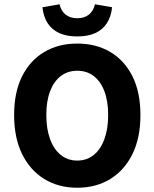

<svg xmlns="http://www.w3.org/2000/svg" viewBox="-20 -868 724 900"><path d="M342 12Q254.2 12 187.6 -28.9Q120.9 -69.9 83.5 -146.1Q46.2 -222.3 46.2 -328.9Q46.2 -435.4 83.5 -510.2Q120.9 -584.9 187.6 -624.3Q254.2 -663.8 342 -663.8Q430.3 -663.8 497 -624.3Q563.6 -584.9 601 -510.2Q638.3 -435.4 638.3 -328.9Q638.3 -222.3 601 -146.1Q563.6 -69.9 497 -28.9Q430.3 12 342 12ZM342 -115.3Q386.8 -115.3 419.2 -141.5Q451.7 -167.6 469.3 -215.7Q487 -263.7 487 -328.9Q487 -394 469.3 -440.4Q451.7 -486.7 419.2 -511.6Q386.8 -536.4 342 -536.4Q297.8 -536.4 265.1 -511.6Q232.4 -486.7 214.8 -440.4Q197.1 -394 197.1 -328.9Q197.1 -263.7 214.8 -215.7Q232.4 -167.6 265.1 -141.5Q297.8 -115.3 342 -115.3ZM342.1 -697.2Q292.5 -697.2 257.9 -712.9Q223.4 -728.6 203.5 -759.1Q183.6 -789.7 178.8 -834L259.2 -847.9Q265.8 -817.1 287.2 -799.8Q308.6 -782.5 342.1 -782.5Q375.6 -782.5 397 -799.8Q418.4 -817.1 425.1 -847.9L505.4 -834Q500.8 -789.7 480.8 -759.1Q460.9 -728.6 426.4 -712.9Q391.9 -697.2 342.1 -697.2Z"/></svg>

Font: Source Sans Variable
Style: Regular
Weight: 200
Designer: Paul D. Hunt
Foundry: Adobe Systems Incorporated
Version: Version 3.006;hotconv 1.0.111;makeotfexe 2.5.65597